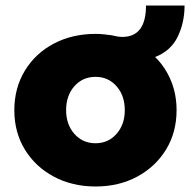

<svg xmlns="http://www.w3.org/2000/svg" viewBox="-20 -667 693 697"><path d="M327 10Q242 10 175 -26Q108 -62 70 -124.5Q32 -187 32 -267Q32 -347 70 -410Q108 -473 175 -508.5Q242 -544 327 -544Q341 -544 356.5 -542.5Q372 -541 385 -539Q397 -536 406.5 -534.5Q416 -533 424 -533Q510 -533 510 -647H650Q650 -585 625 -533.5Q600 -482 543 -460Q580 -424 600.5 -374.5Q621 -325 621 -267Q621 -187 583 -124.5Q545 -62 478.5 -26Q412 10 327 10ZM327 -147Q373 -147 403 -181Q433 -215 433 -267Q433 -320 403 -354Q373 -388 327 -388Q280 -388 250 -354Q220 -320 220 -267Q220 -215 250 -181Q280 -147 327 -147Z"/></svg>

Font: Lexend Deca ExtraBold
Style: Regular
Weight: 800
Designer: Bonnie Shaver-Troup, Thomas Jockin
Foundry: Lexend
Version: Version 1.008; ttfautohint (v1.8.4.7-5d5b)